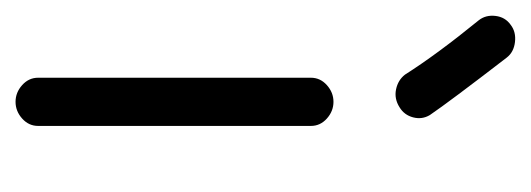

<svg xmlns="http://www.w3.org/2000/svg" viewBox="-254 -437 683 247"><g transform="rotate(90 87.5 -313.5)"><path d="M64 -21V-372Q64 -384 73.5 -392.5Q83 -401 95 -401Q107 -401 116.5 -392.5Q126 -384 126 -372V-21Q126 -9 116.5 -0.5Q107 8 95 8Q83 8 73.5 -0.5Q64 -9 64 -21ZM102 -486Q91 -479 79 -481.5Q67 -484 60 -493Q34 -534 -10 -588Q-17 -597 -15.5 -609.5Q-14 -622 -4 -629Q5 -636 18 -634.5Q31 -633 38 -624Q95 -550 112 -525Q118 -515 115 -503.5Q112 -492 102 -486Z"/></g></svg>

Font: Hoogli Medium
Style: Regular
Weight: 500
Designer: Anand Singh Naorem
Foundry: Brand New Type
Version: Version 1.00 b007